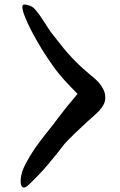

<svg xmlns="http://www.w3.org/2000/svg" viewBox="-20 -715 538 859"><path d="M327 -295Q296 -326 269.5 -355Q243 -384 222 -413Q193 -453 167.5 -494.5Q142 -536 122.5 -573.5Q103 -611 91.5 -640Q80 -669 80 -684Q80 -695 89 -695Q98 -695 115 -689Q127 -685 140.5 -669Q154 -653 167.5 -632.5Q181 -612 194 -591.5Q207 -571 218 -558Q235 -537 250 -517.5Q265 -498 283 -477.5Q301 -457 323 -435Q345 -413 377 -386Q388 -377 401 -366Q414 -355 425 -342Q436 -329 443.5 -313Q451 -297 451 -278Q451 -261 443.5 -247Q436 -233 424.5 -220.5Q413 -208 398.5 -195.5Q384 -183 371 -171Q363 -163 347 -148.5Q331 -134 314 -117.5Q297 -101 281.5 -85Q266 -69 259 -59Q235 -27 195.5 20Q156 67 108 112Q91 129 80.5 122Q70 115 73 83Q76 54 93.5 20Q111 -14 133.5 -47Q156 -80 178.5 -108Q201 -136 215 -154Q237 -183 249.5 -199.5Q262 -216 272 -228.5Q282 -241 294 -255.5Q306 -270 327 -295Z"/></svg>

Font: Yeon Sung
Style: Regular
Weight: 400
Version: Version 1.001